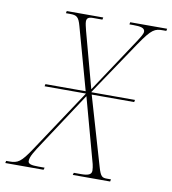

<svg xmlns="http://www.w3.org/2000/svg" viewBox="-132 -784 767 855"><g transform="rotate(10 252.0 -357.0)"><path d="M-51 0H122L125 -10H97C64 -10 50 -14 50 -27C50 -47 65 -70 96 -117L253 -356L333 -63C335 -53 337 -44 337 -34C337 -16 322 -10 290 -10H257L254 0H423L425 -10H407C386 -10 378 -13 366 -55L275 -367H467L469 -377H272V-379L436 -623C488 -699 500 -704 540 -704H553L555 -714H388L386 -704H404C437 -704 456 -700 456 -683C456 -673 446 -658 432 -636L269 -390L201 -642C197 -659 193 -673 193 -683C193 -697 200 -704 221 -704H264L266 -714H101L99 -704H117C148 -704 157 -698 168 -658L246 -377H64L62 -367H249L60 -82C18 -19 4 -10 -35 -10H-49Z"/></g></svg>

Font: Noto Serif Display Condensed Thin
Style: Italic
Weight: 100
Width: 3
Italic angle: -12°
Designer: Monotype Design Team
Foundry: Monotype Imaging Inc.
Version: Version 2.009